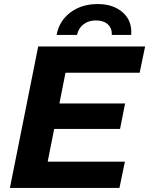

<svg xmlns="http://www.w3.org/2000/svg" viewBox="-20 -930 738 950"><path d="M304 -570 274 -418H599L574 -292H248L216 -130H598L571 0H29L169 -700H698L671 -570ZM464 -910Q541 -910 588 -868Q635 -826 629 -757H533Q535 -790 513.5 -809.5Q492 -829 455 -829Q418 -829 393 -809.5Q368 -790 361 -757H260Q273 -827 328.5 -868.5Q384 -910 464 -910Z"/></svg>

Font: Idrija
Style: Bold Italic
Weight: 700
Italic angle: -11.3°
Designer: Julieta Ulanovsky
Foundry: Julieta Ulanovsky
Version: Version 7.200